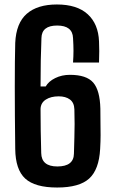

<svg xmlns="http://www.w3.org/2000/svg" viewBox="-20 -828 516 857"><path d="M235 9Q136 9 92.5 -31Q49 -71 48 -163Q46 -318 46 -440.5Q46 -563 48 -637Q52 -725 99.5 -766.5Q147 -808 234 -808Q324 -808 371.5 -764.5Q419 -721 422 -643Q423 -621 423 -599.5Q423 -578 422 -549H306Q308 -578 308 -601.5Q308 -625 306 -658Q304 -714 235 -714Q166 -714 165 -658Q163 -612 162 -557.5Q161 -503 161 -442H184Q197 -465 226.5 -479.5Q256 -494 292 -494Q366 -494 396 -459.5Q426 -425 428 -343Q428 -305 428.5 -278Q429 -251 429 -225Q429 -199 427 -163Q422 -71 378 -31Q334 9 235 9ZM236 -85Q309 -85 310 -142Q311 -183 312 -214Q313 -245 313 -274.5Q313 -304 312 -340Q311 -370 292 -384Q273 -398 242 -398Q207 -398 184.5 -383.5Q162 -369 161 -342Q161 -247 164 -145Q165 -85 236 -85Z"/></svg>

Font: Big Shoulders Text
Style: Bold
Weight: 700
Designer: Patric King
Foundry: XO Type Co
Version: Version 1.000; ttfautohint (v1.8.2)